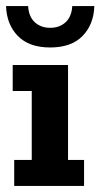

<svg xmlns="http://www.w3.org/2000/svg" viewBox="-27 -615 332 635"><path d="M20 0V-86H78V-314H15V-400H198V-86H251V0ZM139 -458Q69 -458 32 -496Q-5 -534 -7 -595H66Q68 -560 88 -541.5Q108 -523 139 -523Q170 -523 190 -541.5Q210 -560 212 -595H285Q283 -534 246 -496Q209 -458 139 -458Z"/></svg>

Font: Rokkitt
Style: Bold
Weight: 700
Designer: Vernon Adams
Foundry: Vernon Adams
Version: Version 3.103